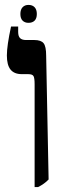

<svg xmlns="http://www.w3.org/2000/svg" viewBox="-20 -755 249 782"><path d="M121 -412Q121 -437 116.5 -445Q112 -453 95 -453H69Q38 -453 23 -471.5Q8 -490 8 -529Q8 -569 25 -647H54V-625Q54 -607 62 -599.5Q70 -592 86 -592H120Q147 -592 157.5 -579Q168 -566 168 -528L178 -24Q161 -6 135 7H121ZM63 -698Q63 -716 72 -725.5Q81 -735 96 -735Q112 -735 121 -725.5Q130 -716 130 -698Q130 -680 121 -671Q112 -662 96 -662Q81 -662 72 -671Q63 -680 63 -698Z"/></svg>

Font: Noto Serif Hebrew Cond
Style: Bold
Weight: 700
Width: 3
Designer: Monotype Design Team
Foundry: Monotype Imaging Inc.
Version: Version 1.000